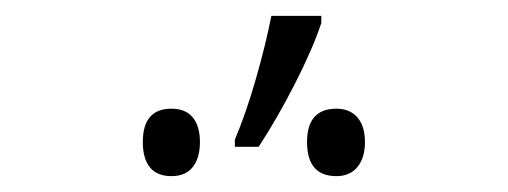

<svg xmlns="http://www.w3.org/2000/svg" viewBox="-20 -859 640 242"><path d="M276 -683Q290 -716 302.5 -759.5Q315 -803 322 -839H385V-830Q374 -797 351.5 -753Q329 -709 306 -674H276ZM160 -680Q160 -722 196 -722Q214 -722 223 -711Q232 -700 232 -680Q232 -660 223 -648.5Q214 -637 196 -637Q178 -637 169 -648Q160 -659 160 -680ZM367 -680Q367 -722 404 -722Q421 -722 430.5 -711Q440 -700 440 -680Q440 -660 430.5 -648.5Q421 -637 404 -637Q367 -637 367 -680Z"/></svg>

Font: Noto Sans Mono UI Light
Style: Regular
Weight: 300
Monospace: yes
Designer: Monotype Design team
Foundry: Monotype Imaging Inc.
Version: Version 1.000